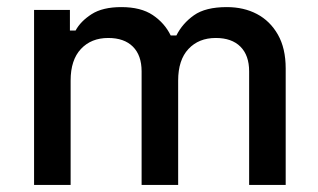

<svg xmlns="http://www.w3.org/2000/svg" viewBox="-20 -521 897 541"><path d="M76 0V-493H177V-435H193Q207 -461 238 -481Q269 -501 322 -501Q377 -501 410.5 -478.5Q444 -456 461 -421H477Q494 -455 526.5 -478Q559 -501 619 -501Q667 -501 704 -481.5Q741 -462 763 -423.5Q785 -385 785 -328V0H682V-320Q682 -365 657.5 -389.5Q633 -414 588 -414Q540 -414 511 -383Q482 -352 482 -294V0H379V-320Q379 -365 354.5 -389.5Q330 -414 285 -414Q237 -414 208 -383Q179 -352 179 -294V0Z"/></svg>

Font: Space Grotesk Light Medium
Style: Regular
Weight: 500
Version: Version 2.000